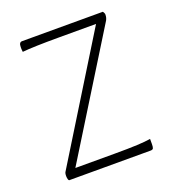

<svg xmlns="http://www.w3.org/2000/svg" viewBox="-99 -577 587 654"><g transform="rotate(-20 194.0 -250.0)"><path d="M346 -500Q347 -499 348 -497Q349 -495 350 -493Q351 -491 351 -488Q351 -477 346 -468L76 -32H216Q270 -32 300.5 -33.5Q331 -35 349 -38V-20Q349 -9 347 -4.5Q345 0 337 0H42Q40 -1 39 -4Q37 -10 37 -17Q37 -28 41 -33L310 -469H174Q129 -469 96 -468Q63 -467 43 -465Q42 -472 42 -475.5Q42 -479 42 -483Q42 -500 53 -500Z"/></g></svg>

Font: Yanone Kaffeesatz Thin
Style: Regular
Weight: 250
Designer: Yanone
Foundry: Yanone Font Production. Not for release.
Version: Version 1.002